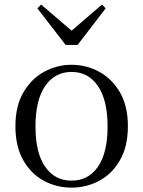

<svg xmlns="http://www.w3.org/2000/svg" viewBox="-20 -818 636 852"><path d="M297.5 14.6Q231.2 14.6 174.4 -15.9Q117.6 -46.5 83 -107.4Q48.4 -168.3 48.4 -257.8Q48.4 -347.6 84.1 -408.5Q119.7 -469.3 176.7 -500Q233.7 -530.6 297.5 -530.6Q362.2 -530.6 419.2 -500.1Q476.2 -469.5 511.9 -408.7Q547.5 -347.8 547.5 -257.8Q547.5 -168 512.4 -107.2Q477.3 -46.3 420.5 -15.8Q363.7 14.6 297.5 14.6ZM297.5 -16.4Q372 -16.4 414.7 -78.2Q457.4 -140.1 457.4 -256.6Q457.4 -373.4 414.7 -436.1Q372 -498.8 297.5 -498.8Q223.1 -498.8 180.3 -436.1Q137.5 -373.4 137.5 -256.6Q137.5 -140.1 180.3 -78.2Q223.1 -16.4 297.5 -16.4ZM162.4 -797.8 325.2 -658.4H270.5L432.6 -797.8L448.8 -780.9L324.5 -618.7H271.3L145.9 -780.9Z"/></svg>

Font: Noto Serif KR ExtraLight
Style: Regular
Weight: 200
Designer: Ryoko NISHIZUKA 西塚涼子 (kana & ideographs); Frank Grießhammer (Latin, Greek & Cyrillic); Wenlong ZHANG 张文龙 (bopomofo); San
Foundry: Adobe
Version: Version 2.002-H1;hotconv 1.1.0;makeotfexe 2.6.0